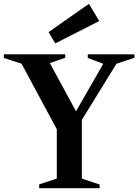

<svg xmlns="http://www.w3.org/2000/svg" viewBox="-40 -984 723 1004"><path d="M165 0V-20L275 -56L257 -32V-308L65 -665L88 -646L-20 -681V-700H301V-682L203 -648L212 -670L369 -381L342 -375L509 -666L514 -645L419 -681V-700H663V-682L552 -645L579 -667L388 -357V-28L368 -57L481 -19V0ZM249 -757 214 -816 425 -964 479 -874Z"/></svg>

Font: Wittgenstein SemiBold
Style: Regular
Weight: 600
Designer: Jörg Drees
Foundry: Jörg Drees
Version: Version 1.500